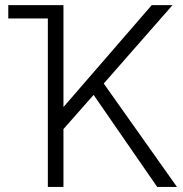

<svg xmlns="http://www.w3.org/2000/svg" viewBox="-20 -738 724 758"><path d="M12.7 -665V-717.8H230.5V-316.4H231.4L579.1 -717.8H661.1L389.6 -408.2L678.7 0H600.6L349.6 -363.3L230.5 -228.5V0H168.9V-665Z"/></svg>

Font: Gothic A1 Light
Style: Regular
Weight: 300
Version: Version 2.50